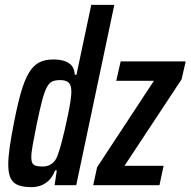

<svg xmlns="http://www.w3.org/2000/svg" viewBox="-20 -763 785 791"><path d="M110 8Q77 8 55.5 0Q34 -8 24 -28.5Q14 -49 14 -85Q14 -115 20 -157Q26 -199 37 -255Q52 -332 66.5 -382.5Q81 -433 99 -463Q117 -493 141 -505.5Q165 -518 199 -518Q228 -518 247.5 -511Q267 -504 277 -490.5Q287 -477 288 -455H295L356 -743H451L294 0H205L214 -61H207Q196 -33 179.5 -18Q163 -3 145 2.5Q127 8 110 8ZM154 -77Q170 -77 182 -82Q194 -87 204 -98.5Q214 -110 220 -131Q225 -144 232 -169.5Q239 -195 246 -225.5Q253 -256 259.5 -287Q266 -318 270 -344Q274 -370 274 -385Q274 -412 263 -422.5Q252 -433 228 -433Q209 -433 196.5 -428Q184 -423 174 -405.5Q164 -388 154.5 -352.5Q145 -317 132 -255Q121 -200 115 -167Q109 -134 109 -116Q109 -99 113.5 -91Q118 -83 128 -80Q138 -77 154 -77ZM364 0 380 -74 614 -430H459L477 -510H745L728 -436L493 -80H654L637 0Z"/></svg>

Font: Saira ExtraCondensed SemiBold
Style: Italic
Weight: 600
Width: 2
Italic angle: -12°
Designer: Hector Gatti with collaboration of the Omnibus-Type team
Foundry: Omnibus-Type
Version: Version 1.101